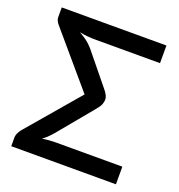

<svg xmlns="http://www.w3.org/2000/svg" viewBox="-130 -828 871 936"><g transform="rotate(20 305.0 -360.0)"><path d="M243 -628.5Q217.5 -628.5 197 -630.5Q176.5 -632.5 156 -636.5Q178.5 -624.5 196.2 -611Q214 -597.5 229 -580L354.5 -426Q364 -415 369.8 -406.8Q375.5 -398.5 378.8 -392Q382 -385.5 383.2 -380.2Q384.5 -375 384.5 -370Q384.5 -358 379 -344.2Q373.5 -330.5 354.5 -308.5L207.5 -131Q191.5 -113 180.8 -103Q170 -93 159 -86Q179.5 -89 196.8 -90.2Q214 -91.5 229 -91.5H574.5V0H31.5V-44Q31.5 -57 37.8 -69.8Q44 -82.5 53 -92.5L281 -359.5L45.5 -636Q39.5 -643 35.5 -651.8Q31.5 -660.5 31.5 -669.5V-720H574.5V-628.5Z"/></g></svg>

Font: Lato 2
Style: Regular
Weight: 600
Designer: Lukasz Dziedzic with Adam Twardoch and Botio Nikoltchev
Foundry: tyPoland Lukasz Dziedzic
Version: Version 2.015; 2015-08-06; http://www.latofonts.com/